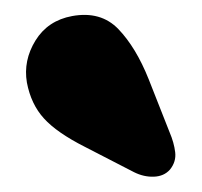

<svg xmlns="http://www.w3.org/2000/svg" viewBox="-20 -724 270 257"><path d="M179 -618 207 -547Q213 -533 214.5 -520.2Q216 -507.5 207.5 -497Q199.5 -488 186 -487.5Q172.5 -487 159.5 -493.5L93.5 -527.5Q56 -546.5 38.8 -565.5Q21.5 -584.5 16 -613.5Q11 -643 27.5 -669.8Q44 -696.5 76.5 -702.5Q115 -709.5 138.5 -685Q162 -660.5 179 -618Z"/></svg>

Font: Fraunces 144pt S100 Black
Style: Regular
Weight: 900
Version: Version 1.000